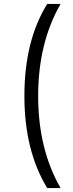

<svg xmlns="http://www.w3.org/2000/svg" viewBox="-20 -762 369 976"><path d="M220 194Q104 4 104 -274Q104 -555 220 -742H288Q174 -544 174 -274Q174 -4 288 194Z"/></svg>

Font: mBank
Style: Regular
Weight: 400
Designer: Julieta Ulanovsky
Foundry: Julieta Ulanovsky
Version: Version 7.200;PS 007.200;hotconv 1.0.88;makeotf.lib2.5.64775